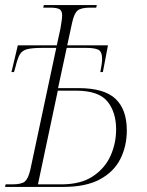

<svg xmlns="http://www.w3.org/2000/svg" viewBox="-42 -734 578 754"><path d="M-22 0 -20 -10H6Q43 -10 56 -21.5Q69 -33 77 -67L179 -546H126Q86 -546 65.5 -541Q45 -536 36 -520.5Q27 -505 19 -472L13 -451H3L28 -556H181L195 -620Q197 -633 199.5 -648Q202 -663 202 -674Q202 -693 190.5 -698.5Q179 -704 155 -704H128L130 -714H338L336 -704H312Q276 -704 262.5 -692.5Q249 -681 241 -644L222 -556H382L362 -451H352Q355 -468 357 -480Q359 -492 359 -502Q359 -532 343.5 -539Q328 -546 296 -546H220L186 -388H266Q367 -388 411.5 -346Q456 -304 456 -222Q456 -160 430.5 -109.5Q405 -59 350 -29.5Q295 0 207 0ZM199 -10Q275 -10 322.5 -41.5Q370 -73 392 -122Q414 -171 414 -226Q414 -294 379.5 -336Q345 -378 256 -378H185L107 -10Z"/></svg>

Font: Noto Serif Display Condensed ExtraLight
Style: Italic
Weight: 200
Width: 3
Italic angle: -12°
Designer: Monotype Design Team
Foundry: Monotype Imaging Inc.
Version: Version 2.009